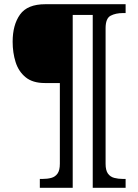

<svg xmlns="http://www.w3.org/2000/svg" viewBox="-20 -780 657 911"><path d="M169 111V69H182Q205 69 223.5 64Q242 59 253 43.5Q264 28 264 -3V-386H193Q135 -386 101.5 -413.5Q68 -441 54 -485.5Q40 -530 40 -582Q40 -662 75 -711Q110 -760 195 -760H576V-718H563Q529 -718 505 -705.5Q481 -693 481 -646V-3Q481 28 492 43.5Q503 59 522 64Q541 69 563 69H576V111H420V-709H325V111Z"/></svg>

Font: Noto Serif Malayalam
Style: Regular
Weight: 400
Designer: Indian type Foundry, Jelle Bosma, Monotype Design Team
Foundry: Monotype Imaging Inc.
Version: Version 2.103